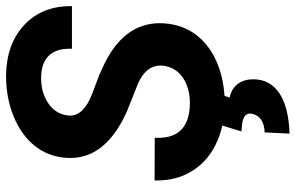

<svg xmlns="http://www.w3.org/2000/svg" viewBox="-193 -568 988 642"><g transform="rotate(-90 301.0 -247.0)"><path d="M401.4 -189.9C397 -164.6 383.8 -144 361.3 -128.9C338.9 -113.8 310.1 -106 275.4 -106C199.2 -107.4 161.1 -142.6 161.1 -211.4C161.1 -215.3 161.1 -219.7 161.6 -223.6L18.6 -224.1C18.6 -221.2 18.6 -218.8 18.6 -215.8C18.6 -175.3 27.3 -139.2 45.4 -106.9C65.9 -70.3 95.7 -41.5 135.3 -21.5C156.2 -10.7 178.2 -2.9 202.1 2.4L182.6 66.4L199.7 67.9C228 69.8 242.2 79.1 242.2 94.7C242.2 96.7 242.2 99.1 241.7 101.1C236.3 127.9 215.3 142.6 179.2 144L175.3 227.1C292.5 223.6 356.9 180.7 356.9 106C356.9 65.4 336.4 35.2 295.9 26.9L301.3 9.8C338.9 7.3 373.5 0 406.2 -12.7C488.3 -45.4 538.1 -107.4 543.9 -191.4C544.4 -196.8 544.4 -201.7 544.4 -207C544.4 -285.2 499.5 -347.2 409.2 -391.6L372.1 -408.7L307.6 -433.1C259.3 -451.7 235.4 -476.6 235.4 -506.8C235.4 -510.3 235.8 -513.7 236.3 -517.6C240.7 -544.4 254.9 -565.9 278.8 -581.1C302.2 -596.2 329.6 -603.5 360.4 -603.5C361.8 -603.5 362.8 -603.5 364.3 -603.5C430.7 -602.1 459 -565.4 459 -509.3C459 -506.3 459 -503.4 459 -500.5H601.6C601.6 -501.5 601.6 -502.4 601.6 -503.4C601.6 -568.4 580.6 -620.6 538.6 -659.7C496.6 -699.2 441.4 -719.2 372.6 -720.7C370.6 -720.7 369.1 -720.7 367.2 -720.7C319.3 -720.7 274.4 -712.4 232.4 -695.3C147.9 -660.6 98.6 -597.7 94.2 -518.1C93.8 -514.2 93.8 -509.8 93.8 -505.9C93.8 -425.8 146 -362.8 250 -316.4L344.2 -278.8C383.3 -261.2 402.8 -236.3 402.8 -204.6C402.8 -200.2 402.3 -194.8 401.4 -189.9Z"/></g></svg>

Font: Roboto
Style: Bold Italic
Weight: 700
Italic angle: -12°
Designer: Google
Version: Version 2.137; 2017